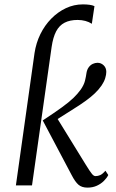

<svg xmlns="http://www.w3.org/2000/svg" viewBox="-20 -846 528 876"><path d="M52.5 0 137.5 -603.5Q144.5 -650 164.2 -690.2Q184 -730.5 214 -761Q244 -791.5 280.8 -808.8Q317.5 -826 358 -826Q374.5 -826 388 -824.2Q401.5 -822.5 411 -818L399 -737.5Q386 -746 369.5 -750.5Q353 -755 334 -755Q299 -755 274.8 -742.5Q250.5 -730 236.2 -703Q222 -676 215.5 -631.5L126 0ZM379 10Q353.5 10 338.2 -3Q323 -16 307 -47L175 -296.5Q229 -332 262 -356Q295 -380 314.8 -399Q334.5 -418 348.5 -437.5Q363 -458.5 367.8 -477.8Q372.5 -497 374.5 -512.5Q377 -528.5 384.8 -539Q392.5 -549.5 403.2 -554.5Q414 -559.5 425 -559.5Q441 -559.5 453 -548Q465 -536.5 465 -518Q465 -505.5 460 -489.2Q455 -473 443.5 -456Q430 -436.5 412.5 -420Q395 -403.5 371.8 -386.5Q348.5 -369.5 316.8 -349.8Q285 -330 243 -303L372 -93.5Q391.5 -62 399.8 -52.2Q408 -42.5 415.5 -42.5Q426.5 -42.5 437 -47Q447.5 -51.5 461 -67L474 -47.5Q467.5 -34 454.2 -20.8Q441 -7.5 422.2 1.2Q403.5 10 379 10Z"/></svg>

Font: Merriweather 24pt SemiCondensed Light
Style: Italic
Weight: 300
Width: 4
Italic angle: -7.8°
Designer: Eben Sorkin
Foundry: Eben Sorkin
Version: Version 2.101